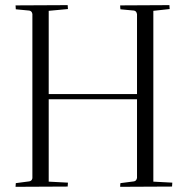

<svg xmlns="http://www.w3.org/2000/svg" viewBox="-20 -720 725 741"><path d="M508.8 -33.2V-336.9H168V-19L242.2 -15.1Q242.2 -14.6 241.7 -7.6Q241.2 -0.5 241.2 0L40 1Q40 -1.5 40.5 -6.1Q41 -10.7 41 -13.2L92.8 -20Q103 -21.5 105 -32.2V-666Q103 -677.7 92.8 -679.2L41 -684.1Q41 -687 40.5 -691.9Q40 -696.8 40 -699.2L241.2 -700.2Q241.2 -699.2 241.7 -692.4Q242.2 -685.5 242.2 -685.1L168 -678.2V-356.9H508.8V-665Q506.8 -677.7 497.1 -679.2L444.8 -684.1Q443.8 -689.9 443.8 -699.2L633.8 -700.2Q633.8 -699.2 634.3 -692.4Q634.8 -685.5 634.8 -685.1L571.8 -678.2V-19L645 -15.1Q645 -14.6 644.5 -7.6Q644 -0.5 644 0L443.8 1Q443.8 -8.3 444.8 -13.2L497.1 -20Q506.3 -21.5 508.8 -33.2Z"/></svg>

Font: Antic Didone
Style: Regular
Weight: 400
Designer: Santiago Orozco
Foundry: Santiago Orozco
Version: Version 2.000